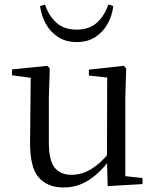

<svg xmlns="http://www.w3.org/2000/svg" viewBox="-20 -814 693 849"><path d="M261 15Q190 15 151 -29.5Q112 -74 113 -186L116 -484L138 -467L33 -481V-507L190 -523L200 -511L196 -380V-185Q196 -105 221.5 -73Q247 -41 296 -41Q343 -41 386 -68Q429 -95 465 -142L488 -103H462Q423 -51 373 -18Q323 15 261 15ZM456 9 453 -114V-116L454 -471L373 -480V-506L528 -523L538 -511L534 -380V-35L610 -27V0ZM157 -787 179 -794Q195 -745 229 -714Q263 -683 319 -683Q376 -683 409.5 -714.5Q443 -746 459 -794L481 -787Q476 -745 456 -709Q436 -673 402 -650.5Q368 -628 319 -628Q271 -628 236.5 -650.5Q202 -673 182.5 -709Q163 -745 157 -787Z"/></svg>

Font: Noto Serif KR
Style: Regular
Weight: 400
Designer: Ryoko NISHIZUKA  (kana & ideographs); Frank Grießhammer (Latin, Greek & Cyrillic); Wenlong ZHANG  (bopomofo); Sandoll Co
Foundry: Adobe
Version: Version 2.003-H1;hotconv 1.1.1;makeotfexe 2.6.0